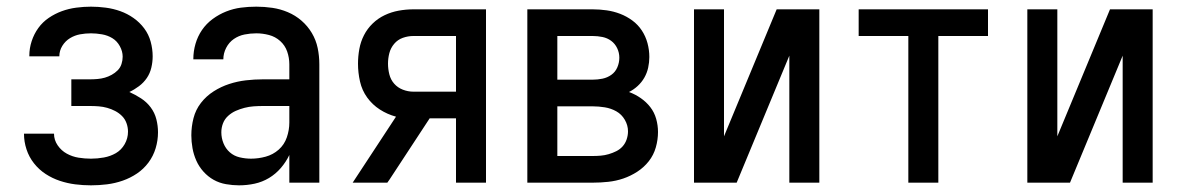

<svg xmlns="http://www.w3.org/2000/svg" viewBox="-20 -548 3540 576"><path d="M253 8Q229 8 205.5 5Q182 2 159.5 -5.5Q137 -13 117 -26Q97 -39 82 -58Q67 -77 59.5 -100Q52 -123 52 -146V-147H142Q142 -128 153 -112Q164 -96 180.5 -87Q197 -78 215.5 -75Q234 -72 253 -72Q272 -72 291.5 -75.5Q311 -79 327.5 -88.5Q344 -98 354 -115.5Q364 -133 364 -153Q364 -166 359.5 -178.5Q355 -191 346 -200Q337 -209 325.5 -215Q314 -221 301.5 -224.5Q289 -228 276 -229Q263 -230 250 -230H194V-310H250Q261 -310 272.5 -311Q284 -312 294.5 -315Q305 -318 315 -323.5Q325 -329 333 -337Q341 -345 344.5 -356Q348 -367 348 -378Q348 -394 339.5 -409.5Q331 -425 317 -433.5Q303 -442 286 -445Q269 -448 253 -448Q236 -448 220 -445Q204 -442 190 -433.5Q176 -425 167 -410.5Q158 -396 158 -379H68V-381Q68 -403 75 -424.5Q82 -446 95 -464Q108 -482 126.5 -494.5Q145 -507 165.5 -514.5Q186 -522 208.5 -525Q231 -528 253 -528Q275 -528 297.5 -525Q320 -522 341 -514.5Q362 -507 380.5 -494Q399 -481 412.5 -463Q426 -445 432 -423Q438 -401 438 -379Q438 -362 434 -345Q430 -328 420.5 -314Q411 -300 397 -289.5Q383 -279 368 -272Q386 -264 403 -253Q420 -242 432 -226Q444 -210 449 -190.5Q454 -171 454 -151Q454 -127 447 -103.5Q440 -80 425.5 -60.5Q411 -41 391 -27.5Q371 -14 348 -6Q325 2 301 5Q277 8 253 8Z M697 8Q678 8 658 4.5Q638 1 621 -8.5Q604 -18 590.5 -33Q577 -48 569 -66Q561 -84 557.5 -103.5Q554 -123 554 -142Q554 -168 560.5 -193.5Q567 -219 583 -239.5Q599 -260 621 -274Q643 -288 667.5 -296Q692 -304 717.5 -307Q743 -310 769 -310H848V-355Q848 -375 841.5 -393.5Q835 -412 820.5 -425Q806 -438 787 -443Q768 -448 749 -448Q731 -448 713.5 -444.5Q696 -441 681.5 -431Q667 -421 658.5 -404.5Q650 -388 650 -370H560V-371Q560 -394 566.5 -416.5Q573 -439 586 -458Q599 -477 618 -491Q637 -505 658.5 -513.5Q680 -522 702.5 -525Q725 -528 749 -528Q773 -528 797 -524.5Q821 -521 843.5 -511.5Q866 -502 884.5 -486Q903 -470 915.5 -449Q928 -428 933 -404Q938 -380 938 -355V0H848V-83Q838 -62 822.5 -44Q807 -26 787 -14Q767 -2 744 3Q721 8 697 8ZM733 -72Q755 -72 777 -78Q799 -84 816 -99Q833 -114 840.5 -136Q848 -158 848 -180V-230H769Q755 -230 741 -229Q727 -228 713.5 -224.5Q700 -221 687.5 -215.5Q675 -210 664.5 -200.5Q654 -191 649 -178Q644 -165 644 -151Q644 -134 650.5 -118Q657 -102 669.5 -91Q682 -80 699 -76Q716 -72 733 -72Z M1038 0 1168 -198Q1142 -205 1119.5 -219.5Q1097 -234 1081.5 -255.5Q1066 -277 1060 -303.5Q1054 -330 1054 -357Q1054 -379 1058 -401Q1062 -423 1072 -442.5Q1082 -462 1098 -477.5Q1114 -493 1134 -502.5Q1154 -512 1176 -516Q1198 -520 1220 -520H1438V0H1348V-193H1269L1149 -10L1142 0ZM1348 -273V-440H1220Q1204 -440 1188.5 -434.5Q1173 -429 1162.5 -416.5Q1152 -404 1148 -388.5Q1144 -373 1144 -357Q1144 -341 1148 -325Q1152 -309 1162.5 -297Q1173 -285 1188.5 -279Q1204 -273 1220 -273Z M1562 0V-520H1758Q1779 -520 1800 -517Q1821 -514 1840.5 -506.5Q1860 -499 1877 -486.5Q1894 -474 1905.5 -456.5Q1917 -439 1922.5 -418.5Q1928 -398 1928 -377Q1928 -361 1924.5 -345Q1921 -329 1913 -315Q1905 -301 1893 -290Q1881 -279 1867 -272Q1886 -265 1902.5 -253.5Q1919 -242 1931 -226.5Q1943 -211 1948.5 -191.5Q1954 -172 1954 -152Q1954 -129 1947.5 -106Q1941 -83 1926.5 -64.5Q1912 -46 1892 -33Q1872 -20 1850 -12.5Q1828 -5 1804.5 -2.5Q1781 0 1758 0ZM1652 -309H1758Q1773 -309 1787.5 -312Q1802 -315 1814 -323.5Q1826 -332 1832 -346Q1838 -360 1838 -375Q1838 -390 1831.5 -403.5Q1825 -417 1813.5 -425.5Q1802 -434 1787.5 -437Q1773 -440 1758 -440H1652ZM1652 -80H1758Q1770 -80 1782 -81Q1794 -82 1806 -85.5Q1818 -89 1829 -94.5Q1840 -100 1848 -109Q1856 -118 1860 -130Q1864 -142 1864 -154Q1864 -172 1854.5 -188.5Q1845 -205 1829 -214Q1813 -223 1794.5 -226Q1776 -229 1758 -229H1652Z M2062 0V-520H2152V-139L2310 -520H2438V0H2348V-381L2190 0Z M2705 0V-440H2556V-520H2944V-440H2795V0Z M3062 0V-520H3152V-139L3310 -520H3438V0H3348V-381L3190 0Z"/></svg>

Font: Iosevka Term Medium
Style: Regular
Weight: 500
Monospace: yes
Designer: Belleve Invis
Foundry: Belleve Invis
Version: Version 26.3.1